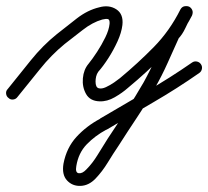

<svg xmlns="http://www.w3.org/2000/svg" viewBox="-31 -299 682 629"><path d="M-3 22Q-10 17 -11 8Q-12 -1 -6 -7Q31 -53 70 -101.5Q109 -150 155 -187Q185 -211 220.5 -238.5Q256 -266 294 -275Q326 -284 350 -268.5Q374 -253 370 -217Q367 -192 354 -163.5Q341 -135 324 -108.5Q307 -82 291 -64Q286 -57 284 -48.5Q282 -40 282 -32Q282 -13 292 -10Q302 -7 316 -13.5Q330 -20 343 -29Q356 -38 362 -43Q421 -92 473 -145Q525 -198 560 -268Q565 -277 573.5 -278.5Q582 -280 589 -276Q596 -272 599 -264.5Q602 -257 597 -248Q587 -230 576.5 -207.5Q566 -185 552 -171Q552 -171 554 -174Q556 -178 556 -177Q537 -135 518 -92.5Q499 -50 476 -10Q449 39 418 85.5Q387 132 357 179Q340 204 322 233.5Q304 263 282 286Q260 309 233 310Q206 311 188.5 292Q171 273 177 237Q187 185 219.5 149.5Q252 114 297 90Q297 90 297 90Q296 90 296 90Q372 45 449 0.5Q526 -44 598 -94Q598 -94 598 -94Q598 -94 598 -94Q605 -99 613.5 -97.5Q622 -96 627 -89Q632 -82 630.5 -73.5Q629 -65 622 -60Q549 -9 471.5 36Q394 81 318 126Q318 126 317 126Q317 126 317 126Q280 146 253 174Q226 202 219 245Q215 267 227 268.5Q239 270 252 256Q272 236 289 208Q306 180 322 155Q352 110 382.5 63.5Q413 17 440 -30Q462 -70 480.5 -112Q499 -154 518 -195Q518 -195 520 -198Q522 -201 522 -201Q532 -211 542 -232Q552 -253 561 -268Q566 -277 574 -278.5Q582 -280 589 -277Q596 -273 599 -265.5Q602 -258 598 -248Q560 -175 505.5 -119Q451 -63 388 -11Q370 5 345 19.5Q320 34 295 33Q264 32 251 9Q238 -14 240.5 -42.5Q243 -71 259 -90Q272 -106 287 -129Q302 -152 314 -176.5Q326 -201 328 -221Q329 -235 322.5 -236.5Q316 -238 304 -235Q272 -226 239.5 -200.5Q207 -175 181 -155Q137 -119 99.5 -72Q62 -25 26 19Q21 26 12 27Q3 28 -3 22Z"/></svg>

Font: FRB American Cursive Medium
Style: Italic
Weight: 500
Italic angle: -25°
Version: Version 2.0;Modular Font Editor K font №1